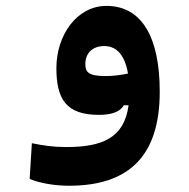

<svg xmlns="http://www.w3.org/2000/svg" viewBox="-20 -375 626 635"><path d="M208 239.3C400.4 239.3 508.3 147 508.3 -71.8C508.3 -254.9 447.3 -355.5 332 -355.5C233.9 -355.5 166.5 -258.3 166.5 -149.9C166.5 -47.9 198.2 4.9 307.1 4.9C354 4.9 378.4 -7.3 389.6 -26.9H405.3C390.6 82 317.4 111.3 199.2 111.3C155.3 111.3 123.5 106.4 85.4 98.6L78.1 216.8C111.8 231 161.6 239.3 208 239.3ZM403.3 -131.8C377.9 -126.5 355.5 -123.5 328.6 -123.5C272.5 -123.5 262.2 -136.7 262.2 -163.1C262.2 -197.8 284.7 -222.7 324.7 -222.7C357.4 -222.7 391.1 -203.6 403.3 -131.8Z"/></svg>

Font: Cascadia Code
Style: Bold
Weight: 700
Monospace: yes
Designer: Aaron Bell
Foundry: Saja Typeworks
Version: Version 2404.023